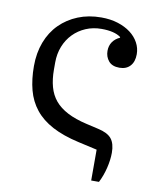

<svg xmlns="http://www.w3.org/2000/svg" viewBox="-78 -590 665 803"><g transform="rotate(10 254.0 -188.5)"><path d="M364 20 284 2Q217 -13 171 -37.5Q125 -62 97 -97Q69 -132 57 -177.5Q45 -223 45 -279Q45 -335 62.5 -381Q80 -427 112.5 -459.5Q145 -492 189.5 -510Q234 -528 288 -528Q327 -528 358.5 -518Q390 -508 412.5 -491Q435 -474 447.5 -451Q460 -428 460 -402Q460 -370 443.5 -352Q427 -334 398 -334Q367 -334 352 -352Q337 -370 337 -395Q337 -417 348 -433Q359 -449 379 -458V-461Q352 -481 297 -481Q261 -481 230.5 -468Q200 -455 177.5 -432Q155 -409 142.5 -377.5Q130 -346 130 -309V-279Q130 -238 139 -205.5Q148 -173 168 -149Q188 -125 221.5 -107.5Q255 -90 303 -79L355 -67Q396 -58 412.5 -37.5Q429 -17 429 22Q429 52 420.5 87Q412 122 397 151H364Z"/></g></svg>

Font: IBM Plex Serif
Style: Regular
Weight: 400
Designer: Mike Abbink, Paul van der Laan, Pieter van Rosmalen
Foundry: Bold Monday
Version: Version 3.001